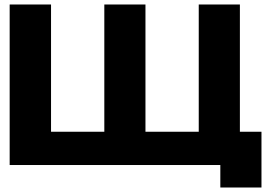

<svg xmlns="http://www.w3.org/2000/svg" viewBox="-20 -734 1203 854"><path d="M207 -148H444V-714H627V-148H864V-714H1047V-148H1143V100H960V0H23V-714H207Z"/></svg>

Font: Non Bureau Extended
Style: Bold
Weight: 700
Width: 7
Designer: Jona Saucedo
Foundry: Non Foundry
Version: Version 1.000; ttfautohint (v1.8.4)